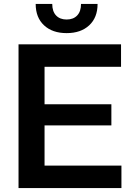

<svg xmlns="http://www.w3.org/2000/svg" viewBox="-20 -954 671 974"><path d="M74 0V-729H594V-615H206V-425H545V-318H206V-114H596V0ZM161 -934H245Q245 -896 264.5 -875.5Q284 -855 318 -855Q352 -855 371.5 -875.5Q391 -896 391 -934H475Q475 -865 432.5 -825.5Q390 -786 318 -786Q246 -786 203.5 -825.5Q161 -865 161 -934Z"/></svg>

Font: Mona Sans SemiBold
Style: Regular
Weight: 600
Designer: Deni Anggara
Foundry: GitHub
Version: Version 2.000;Glyphs 3.2.3 (3260)